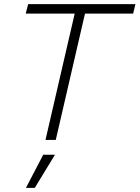

<svg xmlns="http://www.w3.org/2000/svg" viewBox="-20 -680 678 933"><path d="M638 -660 627 -614H393L251 0H201L343 -614H105L117 -660ZM247 72 149 233H106L190 72Z"/></svg>

Font: Elaine Sans Light
Style: Italic
Weight: 300
Italic angle: -13°
Designer: Wei Huang
Foundry: Wei Huang
Version: Version 2.001;December 24, 2019;FontCreator 12.0.0.2547 64-b